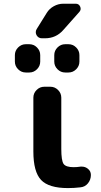

<svg xmlns="http://www.w3.org/2000/svg" viewBox="-20 -1004 532 1014"><path d="M226.6 -935.5Q240.2 -958 264.2 -971.2Q288.1 -984.4 314.5 -984.4H379.9Q396.5 -984.4 403.3 -969.2Q410.2 -954.1 399.4 -941.4L313.5 -844.7Q275.4 -801.8 217.8 -801.8H201.2Q182.6 -801.8 172.9 -818.4Q168.9 -826.2 168.9 -834Q168.9 -842.8 173.8 -850.6ZM116.2 -621.1Q92.8 -621.1 75.7 -638.2Q58.6 -655.3 58.6 -678.7V-712.9Q58.6 -736.3 75.7 -753.4Q92.8 -770.5 116.2 -770.5H134.8Q158.2 -770.5 175.3 -753.4Q192.4 -736.3 192.4 -712.9V-678.7Q192.4 -655.3 175.3 -638.2Q158.2 -621.1 134.8 -621.1ZM324.2 -621.1Q300.8 -621.1 283.7 -638.2Q266.6 -655.3 266.6 -678.7V-712.9Q266.6 -736.3 283.7 -753.4Q300.8 -770.5 324.2 -770.5H341.8Q365.2 -770.5 382.3 -753.4Q399.4 -736.3 399.4 -712.9V-678.7Q399.4 -655.3 382.3 -638.2Q365.2 -621.1 341.8 -621.1ZM303.7 -217.8Q303.7 -155.3 315.9 -138.2Q328.1 -121.1 369.1 -121.1Q386.7 -121.1 405.3 -124Q409.2 -124 413.1 -124Q429.7 -124 443.4 -113.3Q460 -100.6 460 -80.1Q460 -54.7 444.3 -35.6Q428.7 -16.6 404.3 -14.6Q372.1 -10.7 338.9 -10.7Q237.3 -10.7 196.8 -53.7Q156.2 -96.7 156.2 -204.1V-488.3Q156.2 -511.7 173.3 -528.8Q190.4 -545.9 213.9 -545.9H246.1Q269.5 -545.9 286.6 -528.8Q303.7 -511.7 303.7 -488.3Z"/></svg>

Font: Gen Jyuu Gothic Bold
Style: Bold
Weight: 700
Designer: [Source Han Sans]
Ryoko NISHIZUKA  (kana & ideographs); Paul D. Hunt (Latin, Greek & Cyrillic); Wenlong ZHANG  (bopomofo
Version: Version 1.002.20150607